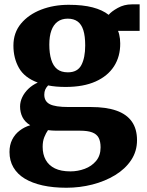

<svg xmlns="http://www.w3.org/2000/svg" viewBox="-20 -591 676 880"><path d="M284.5 269.5Q223.5 269.5 175.2 258.8Q127 248 93.2 227.5Q59.5 207 41.5 176.2Q23.5 145.5 23.5 105.5Q23.5 73.5 35.8 49Q48 24.5 69.8 7.8Q91.5 -9 118.5 -17Q94 -32 83 -54Q72 -76 72 -103Q72 -124.5 82 -145.5Q92 -166.5 110.2 -184Q128.5 -201.5 153 -212.5Q92 -235 66.8 -279.8Q41.5 -324.5 41.5 -382Q41.5 -441 76.2 -482.8Q111 -524.5 168.5 -546.8Q226 -569 295 -569Q359.5 -569 404.5 -557.2Q449.5 -545.5 478 -523Q490 -538 519.5 -554.5Q549 -571 584 -571H620V-449.5H521Q524.5 -441.5 526.5 -432.2Q528.5 -423 529.8 -413Q531 -403 531 -392Q531.5 -332.5 502.8 -287.5Q474 -242.5 418.2 -217.5Q362.5 -192.5 281 -192.5Q258.5 -192.5 238.2 -194.2Q218 -196 200.5 -199.5Q191.5 -190 187.2 -180Q183 -170 183 -157Q183 -126.5 208.2 -113.5Q233.5 -100.5 294 -100.5H397Q466.5 -100.5 513.5 -84Q560.5 -67.5 584.2 -33.8Q608 0 608 51.5Q608 102.5 581 143Q554 183.5 507.5 211.8Q461 240 403.2 254.8Q345.5 269.5 284.5 269.5ZM303 194.5Q336.5 194.5 368.2 182.8Q400 171 420.5 146.5Q441 122 441 84.5Q441 57 432 40.2Q423 23.5 402.5 15.8Q382 8 347 8H237.5Q228 8 218.2 7.2Q208.5 6.5 200 5.5Q190.5 19 183 37.8Q175.5 56.5 175.5 82Q175.5 116.5 189.5 141.8Q203.5 167 231.5 180.8Q259.5 194.5 303 194.5ZM291 -259.5Q335.5 -259.5 353 -293Q370.5 -326.5 370.5 -382.5Q370.5 -425.5 362 -452.5Q353.5 -479.5 335.8 -492.5Q318 -505.5 290.5 -505.5Q262.5 -505.5 243.8 -491.5Q225 -477.5 215.5 -451.2Q206 -425 206 -386.5Q206 -346.5 214.8 -317.8Q223.5 -289 242 -274.2Q260.5 -259.5 291 -259.5Z"/></svg>

Font: Merriweather 20pt Black
Style: Regular
Weight: 900
Version: Version 2.100